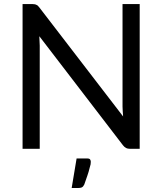

<svg xmlns="http://www.w3.org/2000/svg" viewBox="-20 -737 804 951"><path d="M671.9 -716.8Q671.9 -537.1 671.9 0Q660.2 0 623 0Q612.3 0 604.5 -3.9Q596.7 -7.8 588.9 -17.6Q451.2 -197.3 174.8 -557.6Q175.8 -544.9 175.8 -533.2Q176.8 -521.5 176.8 -510.7Q176.8 -340.8 176.8 0Q155.3 0 91.8 0Q91.8 -67.4 91.8 -268.6Q91.8 -380.9 91.8 -716.8Q103.5 -716.8 141.6 -716.8Q148.4 -716.8 152.3 -715.8Q157.2 -714.8 160.2 -712.9Q164.1 -711.9 168 -708Q170.9 -705.1 174.8 -700.2Q313.5 -520.5 589.8 -160.2Q588.9 -173.8 587.9 -185.5Q586.9 -198.2 586.9 -209Q586.9 -377.9 586.9 -716.8Q608.4 -716.8 671.9 -716.8ZM412.1 47.9Q423.8 47.9 426.8 53.7Q429.7 58.6 429.7 64.5Q429.7 69.3 428.7 77.1Q426.8 85.9 422.9 98.6Q419.9 112.3 413.1 131.8Q407.2 150.4 397.5 176.8Q392.6 187.5 384.8 191.4Q377.9 194.3 365.2 194.3Q355.5 194.3 335 194.3Q340.8 158.2 359.4 47.9Q361.3 47.9 369.1 47.9Q379.9 47.9 412.1 47.9Z"/></svg>

Font: Lato
Style: Regular
Weight: 400
Designer: Lukasz Dziedzic with Adam Twardoch and Botio Nikoltchev
Version: Version 2.015; 2015-08-06; http://www.latofonts.com/